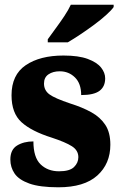

<svg xmlns="http://www.w3.org/2000/svg" viewBox="-20 -786 512 816"><path d="M228 10Q149 10 104.5 -6Q60 -22 42 -48.5Q24 -75 24 -108Q24 -150 52.5 -167.5Q81 -185 122 -185Q122 -117 152.5 -87.5Q183 -58 231 -58Q276 -58 294.5 -76Q313 -94 313 -118Q313 -147 285.5 -164.5Q258 -182 200 -201Q114 -228 71.5 -266.5Q29 -305 29 -381Q29 -468 89.5 -509Q150 -550 250 -550Q314 -550 353 -535.5Q392 -521 409.5 -499Q427 -477 427 -453Q427 -418 403 -400Q379 -382 325 -382Q325 -431 298.5 -457Q272 -483 234 -483Q205 -483 186 -470Q167 -457 167 -431Q167 -402 190 -385Q213 -368 279 -346Q330 -330 368 -309Q406 -288 427.5 -255.5Q449 -223 449 -171Q449 -90 393.5 -40Q338 10 228 10ZM183 -619Q197 -639 216 -664.5Q235 -690 253 -717Q271 -744 281 -766H463V-756Q454 -743 432 -723Q410 -703 381 -681.5Q352 -660 322 -640Q292 -620 268 -606H183Z"/></svg>

Font: Noto Serif Armenian SemiCondensed Black
Style: Regular
Weight: 900
Width: 4
Designer: Monotype Design Team
Foundry: Monotype Imaging Inc.
Version: Version 2.008; ttfautohint (v1.8.4.7-5d5b)